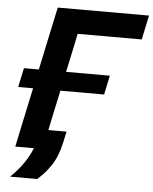

<svg xmlns="http://www.w3.org/2000/svg" viewBox="-58 -761 769 963"><g transform="rotate(5 326.5 -280.0)"><path d="M29 152.5Q66.5 116.5 93 78.8Q119.5 41 135.5 0H42Q54 -58 65.5 -112Q77 -166 91.5 -234L105.5 -299H30.5L51 -395.5H126L142.5 -473.5Q157 -542 168.8 -597.5Q180.5 -653 193.5 -713H653L627 -590.5H304.5Q298 -558.5 290.8 -524.8Q283.5 -491 275.5 -453L263 -395.5H483.5L463 -299H243L229 -234Q220.5 -195 213.5 -161.5Q206.5 -128 200 -97H291.5Q289 -85.5 285.8 -70.2Q282.5 -55 279.5 -41.5Q264.5 28.5 233.8 74.8Q203 121 165 152.5Z"/></g></svg>

Font: Commissioner SemiBold
Style: Italic
Weight: 600
Italic angle: -12°
Designer: Kostas Bartsokas
Foundry: Kostas Bartsokas
Version: Version 1.000; ttfautohint (v1.8.3)